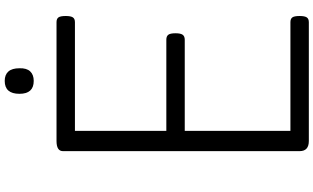

<svg xmlns="http://www.w3.org/2000/svg" viewBox="-284 -1078 1361 834"><g transform="rotate(-90 397.0 -660.5)"><path d="M202 0Q180 0 169 -10Q158 -20 158 -40V-1068Q158 -1082 169 -1089Q180 -1096 202 -1096H718Q733 -1096 739 -1087.5Q745 -1079 745 -1056Q745 -1034 739 -1025Q733 -1016 718 -1016H246V-619H642Q657 -619 663.5 -610.5Q670 -602 670 -579Q670 -557 663.5 -548Q657 -539 642 -539H246V-80H718Q733 -80 739 -71.5Q745 -63 745 -40Q745 -18 739 -9Q733 0 718 0ZM463 -1195Q435 -1195 421 -1210.5Q407 -1226 407 -1257Q407 -1289 421 -1305Q435 -1321 463 -1321Q490 -1321 504 -1305Q518 -1289 518 -1257Q519 -1226 504.5 -1210.5Q490 -1195 463 -1195Z"/></g></svg>

Font: Playwrite FR Moderne
Style: Regular
Weight: 400
Designer: Veronika Burian, José Scaglione
Foundry: TypeTogether
Version: Version 1.002